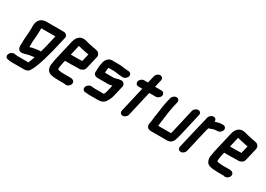

<svg xmlns="http://www.w3.org/2000/svg" viewBox="-1 -1473 3415 2462"><g transform="rotate(30 1706.5 -242.5)"><path d="M399 -153C398 -150 398 -147 396 -144C376 -149 352 -142 332 -140L318 -138L302 -135C283 -133 263 -128 246 -121C244 -121 242 -121 240 -120L241 -124C241 -129 240 -136 241 -145V-167C240 -182 241 -191 242 -209C248 -259 249 -306 252 -353C253 -373 251 -388 252 -405H461L420 -229C414 -203 406 -180 399 -153ZM147 -419C139 -384 144 -368 143 -336C140 -299 142 -267 137 -229C133 -198 132 -170 132 -144V-122V-107L130 -93C128 -51 140 -9 183 -7C216 -7 243 -18 271 -25C282 -30 299 -31 311 -33L326 -35C336 -37 353 -39 364 -41C357 -19 349 5 341 25C336 36 331 47 329 56H169C161 56 135 53 129 52L119 50C90 46 59 70 49 96C38 127 54 151 80 155C93 158 128 162 145 162H333C360 162 398 143 404 117C429 83 440 45 458 -1L472 -43C476 -54 481 -67 485 -82C497 -133 514 -180 526 -231L577 -449C581 -465 577 -479 568 -490C551 -509 542 -511 507 -511H270C208 -511 162 -482 147 -419Z M844 -302H749L783 -450C786 -449 788 -449 790 -449C805 -446 824 -439 839 -437C866 -432 891 -426 918 -420L935 -418C938 -417 940 -417 943 -416L917 -304H906C893 -304 859 -302 844 -302ZM882 -198H935C948 -197 963 -202 980 -212C997 -222 1008 -238 1012 -257L1055 -441C1062 -476 1042 -503 1016 -513C1004 -517 986 -520 974 -523L957 -525L942 -528C923 -531 902 -538 882 -541C852 -547 825 -560 790 -560C728 -560 691 -511 677 -449L606 -142C600 -114 599 -87 593 -62C590 -33 598 -6 609 13C627 48 681 60 741 60C751 60 761 62 772 62H864C865 62 865 62 866 63L874 65C917 76 965 28 951 -13C944 -34 920 -44 888 -44H789C781 -45 774 -46 766 -46H751C745 -47 740 -47 737 -48L723 -51C714 -53 710 -53 706 -56L704 -58C704 -61 701 -69 702 -75C704 -95 706 -118 712 -143L724 -196H819C834 -196 869 -198 882 -198Z M1495 -489H1483C1474 -491 1468 -492 1461 -492C1428 -492 1398 -502 1365 -502H1345C1338 -503 1331 -503 1325 -503H1240C1199 -503 1162 -463 1153 -425L1143 -383C1139 -364 1139 -343 1137 -325C1135 -309 1137 -287 1135 -271C1132 -235 1159 -214 1200 -214H1351C1373 -214 1391 -219 1410 -224L1385 -118C1384 -115 1384 -113 1383 -111L1374 -91C1372 -88 1371 -84 1369 -79C1366 -78 1363 -78 1360 -78H1235C1230 -78 1225 -78 1220 -79C1207 -79 1196 -82 1184 -82H1178C1149 -83 1118 -58 1112 -30C1105 -1 1123 23 1151 24H1164C1180 26 1194 28 1211 28H1336C1382 28 1421 16 1444 -17C1451 -30 1462 -44 1468 -57C1477 -77 1486 -96 1491 -118L1528 -277C1535 -308 1511 -340 1480 -340C1443 -340 1412 -328 1379 -320H1245C1244 -322 1244 -324 1245 -327C1245 -339 1244 -346 1246 -357L1249 -375V-383L1253 -397H1318C1325 -396 1331 -396 1338 -396C1370 -396 1400 -386 1432 -386C1442 -386 1455 -383 1464 -383H1470C1499 -383 1529 -407 1536 -436C1543 -465 1524 -489 1495 -489Z M1810 -594 1785 -487H1728C1699 -487 1670 -463 1663 -434C1656 -405 1675 -381 1704 -381H1761L1675 -8C1669 20 1687 45 1715 45C1743 45 1775 20 1781 -8L1866 -379H1962C1990 -379 2022 -404 2028 -432C2034 -460 2015 -485 1987 -485H1891L1916 -594C1923 -623 1903 -647 1874 -647C1845 -647 1817 -623 1810 -594Z M2132 -454 2116 -386C2108 -353 2104 -318 2098 -285C2096 -267 2092 -232 2088 -214L2084 -184C2080 -163 2077 -144 2076 -126L2073 -104C2072 -94 2072 -82 2069 -71L2066 -56C2064 -46 2063 -37 2062 -30C2059 4 2084 34 2124 34H2375C2415 34 2452 0 2461 -39C2467 -64 2478 -90 2483 -118L2560 -452C2567 -481 2549 -505 2520 -505C2491 -505 2461 -481 2454 -452L2377 -116C2375 -106 2373 -97 2370 -89C2369 -86 2366 -75 2365 -72H2176L2177 -78C2181 -107 2182 -131 2187 -162C2197 -227 2202 -292 2217 -359C2218 -368 2220 -377 2222 -386L2238 -454C2245 -483 2226 -507 2197 -507C2168 -507 2139 -483 2132 -454Z M2933 -446C2940 -475 2921 -499 2892 -499H2882C2875 -499 2868 -499 2862 -498C2833 -498 2801 -485 2775 -479C2780 -506 2762 -529 2733 -529C2705 -529 2675 -505 2668 -476L2644 -374C2638 -350 2630 -319 2624 -293L2551 21C2544 50 2564 74 2593 74C2622 74 2650 50 2657 21L2730 -295C2735 -316 2744 -347 2748 -364C2756 -367 2760 -369 2771 -373C2793 -380 2819 -392 2844 -392C2848 -393 2853 -393 2858 -393H2868C2897 -393 2926 -417 2933 -446Z M3201 -302H3106L3140 -450C3143 -449 3145 -449 3147 -449C3162 -446 3181 -439 3196 -437C3223 -432 3248 -426 3275 -420L3292 -418C3295 -417 3297 -417 3300 -416L3274 -304H3263C3250 -304 3216 -302 3201 -302ZM3239 -198H3292C3305 -197 3320 -202 3337 -212C3354 -222 3365 -238 3369 -257L3412 -441C3419 -476 3399 -503 3373 -513C3361 -517 3343 -520 3331 -523L3314 -525L3299 -528C3280 -531 3259 -538 3239 -541C3209 -547 3182 -560 3147 -560C3085 -560 3048 -511 3034 -449L2963 -142C2957 -114 2956 -87 2950 -62C2947 -33 2955 -6 2966 13C2984 48 3038 60 3098 60C3108 60 3118 62 3129 62H3221C3222 62 3222 62 3223 63L3231 65C3274 76 3322 28 3308 -13C3301 -34 3277 -44 3245 -44H3146C3138 -45 3131 -46 3123 -46H3108C3102 -47 3097 -47 3094 -48L3080 -51C3071 -53 3067 -53 3063 -56L3061 -58C3061 -61 3058 -69 3059 -75C3061 -95 3063 -118 3069 -143L3081 -196H3176C3191 -196 3226 -198 3239 -198Z"/></g></svg>

Font: Electronic
Style: HvIt
Weight: 900
Version: Version 1.011